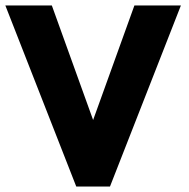

<svg xmlns="http://www.w3.org/2000/svg" viewBox="-22 -680 690 700"><path d="M379 0H256L-2.5 -660H167L317.5 -242.5L468 -660H637.5Z"/></svg>

Font: Lucymar Sans
Style: Bold
Weight: 700
Foundry: The League of Moveable Type (original font) / Main changes by Cristiano Sobral with portions from Mirco Monsees
Version: Version 2.001;August 30, 2020;FontCreator 13.0.0.2681 64-bit